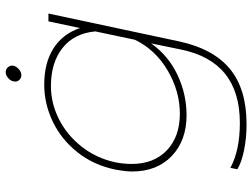

<svg xmlns="http://www.w3.org/2000/svg" viewBox="-128 -546 903 688"><g transform="rotate(-90 324.0 -201.5)"><path d="M377 -605Q379 -616 389 -624.5Q399 -633 410 -633Q421 -633 428 -624.5Q435 -616 433 -605Q430 -594 420 -585.5Q410 -577 399 -577Q388 -577 381 -585.5Q374 -594 377 -605ZM62 197 67 172Q130 206 228 206Q448 206 491 -5L513 -112Q469 -50 400 -17.5Q331 15 256 15Q165 15 109.5 -38Q54 -91 54 -180Q54 -203 61 -241Q77 -318 122.5 -375.5Q168 -433 232 -464Q296 -495 365 -495Q443 -495 495 -462Q547 -429 568 -367L592 -480H620L520 -11Q494 110 422 170Q350 230 223 230Q174 230 130 221Q86 212 62 197ZM526 -170 556 -312Q549 -388 496.5 -429.5Q444 -471 360 -471Q299 -471 242 -442.5Q185 -414 143.5 -361.5Q102 -309 87 -241Q81 -210 81 -182Q81 -102 130 -55.5Q179 -9 261 -9Q341 -9 415.5 -52.5Q490 -96 526 -170Z"/></g></svg>

Font: Prompt Thin
Style: Italic
Weight: 250
Italic angle: -12°
Designer: Katatrad Team
Foundry: CadsonDemak
Version: Version 1.001